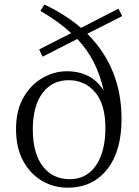

<svg xmlns="http://www.w3.org/2000/svg" viewBox="-20 -827 622 860"><path d="M51.8 -249Q51.8 -331.1 84.5 -389.2Q117.2 -447.3 169.9 -477.5Q222.7 -507.8 279.3 -507.8Q389.6 -507.8 444.3 -421.9Q414.1 -560.5 326.2 -652.3L170.9 -573.2L155.3 -605.5L298.8 -678.7Q244.1 -729.5 161.1 -778.3L178.7 -806.6Q272.5 -762.7 342.8 -702.1L510.7 -788.1L527.3 -754.9L371.1 -675.8Q524.4 -522.5 524.4 -293.9Q524.4 -149.4 459.5 -67.9Q394.5 13.7 282.2 13.7Q220.7 13.7 168 -17.1Q115.2 -47.9 83.5 -106.9Q51.8 -166 51.8 -249ZM127 -247.1Q127 -140.6 171.4 -82.5Q215.8 -24.4 292 -24.4Q368.2 -24.4 410.2 -86.4Q452.1 -148.4 452.1 -253.9Q452.1 -359.4 406.2 -413.6Q360.4 -467.8 287.1 -467.8Q213.9 -467.8 170.4 -410.2Q127 -352.5 127 -247.1Z"/></svg>

Font: GenEi Koburi Mincho v6
Style: Regular
Weight: 400
Designer: o_tamon (Modified)
Foundry: o_tamon / Adobe Systems Incorporated
Version: Version 6.1